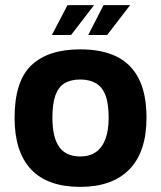

<svg xmlns="http://www.w3.org/2000/svg" viewBox="-20 -716 630 751"><path d="M294 15Q166 15 101.5 -53.5Q37 -122 37 -255Q37 -398 102.5 -460.5Q168 -523 294 -523Q379 -523 436.5 -494.5Q494 -466 523.5 -407Q553 -348 553 -255Q553 -122 486 -53.5Q419 15 294 15ZM294 -104Q331 -104 355.5 -121.5Q380 -139 392.5 -172.5Q405 -206 405 -255Q405 -311 392.5 -343.5Q380 -376 355 -390.5Q330 -405 294 -405Q256 -405 232 -390Q208 -375 196.5 -342.5Q185 -310 185 -255Q185 -179 211.5 -141.5Q238 -104 294 -104ZM325 -579 385 -696H489L399 -579ZM183 -579 244 -696H348L258 -579Z"/></svg>

Font: Maven Pro
Style: Bold
Weight: 700
Designer: Joe Prince
Foundry: Joe Prince
Version: Version 2.103